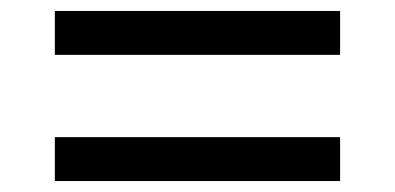

<svg xmlns="http://www.w3.org/2000/svg" viewBox="-20 -480 720 350"><path d="M600 -230V-150H80V-230ZM600 -460V-380H80V-460Z"/></svg>

Font: Madhuban Light
Style: Regular
Weight: 300
Designer: jaikishan Patel
Foundry: MagicType
Version: Version 1.000